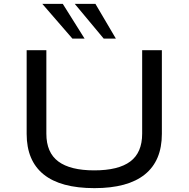

<svg xmlns="http://www.w3.org/2000/svg" viewBox="-20 -965 977 994"><path d="M469 9Q294 9 206 -62Q118 -133 118 -272V-705H220V-273Q220 -175 282 -129Q344 -83 468 -83Q593 -83 654.5 -129Q716 -175 716 -273V-705H818V-272Q818 -133 730 -62Q642 9 469 9ZM517 -765 367 -945H474L580 -765ZM355 -765 199 -945H305L418 -765Z"/></svg>

Font: Nunito Sans 7pt Expanded
Style: Regular
Weight: 400
Width: 7
Designer: Vernon Adams
Foundry: Vernon Adams
Version: Version 3.101;gftools[0.9.27]